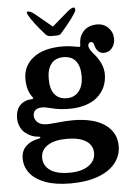

<svg xmlns="http://www.w3.org/2000/svg" viewBox="-61 -727 700 1016"><g transform="rotate(-5 289.0 -219.0)"><path d="M31 91Q31 50 56.5 25.5Q82 1 126 -7Q134 -9 134 -13Q134 -17 126 -17Q85 -20 53 -47Q38 -60 29 -80.5Q20 -101 20 -124Q20 -171 47 -196Q59 -207 74.5 -212.5Q90 -218 106 -218Q119 -218 111 -229Q110 -231 105 -238Q100 -245 95 -256Q82 -285 82 -327Q82 -397 137 -439.5Q192 -482 292 -482Q324 -482 346.5 -477.5Q369 -473 377 -472H380Q384 -472 385.5 -474Q387 -476 387 -482Q387 -519 403 -542Q430 -582 484 -582Q521 -582 544.5 -557.5Q568 -533 568 -499Q568 -470 551.5 -449.5Q535 -429 508 -429Q490 -429 478 -441Q466 -453 461 -474Q457 -492 446 -492Q439 -492 434 -487Q429 -482 429 -474Q429 -458 450 -433Q503 -375 503 -317Q503 -242 449 -195Q423 -173 385 -161.5Q347 -150 302 -150Q255 -150 220.5 -158Q186 -166 181 -167Q168 -170 156 -170Q142 -170 130 -165Q109 -155 109 -130Q109 -113 122 -98Q139 -79 174 -79Q189 -79 207.5 -81Q226 -83 232 -83Q277 -88 311 -88Q423 -88 483 -46Q543 -4 543 69Q543 119 511.5 159Q480 199 419 221.5Q358 244 272 244Q192 244 138 223.5Q84 203 57.5 168.5Q31 134 31 91ZM272 187Q336 187 373 161.5Q410 136 410 94Q410 53 374.5 30Q339 7 272 7Q208 7 171 30.5Q134 54 134 96Q134 137 168.5 162Q203 187 272 187ZM292 -207Q332 -207 356 -236Q380 -265 380 -317Q380 -369 358 -397Q336 -425 292 -425Q250 -425 227.5 -397Q205 -369 205 -317Q205 -262 227.5 -234.5Q250 -207 292 -207ZM164 -663 251 -591 335 -663Q357 -682 369 -682Q374 -682 376 -677Q378 -672 376 -664Q372 -653 350 -623Q328 -593 292 -552Q286 -542 264 -542H238Q218 -542 208 -554Q146 -624 125 -663Q120 -673 120 -677Q120 -682 126 -682Q142 -682 164 -663Z"/></g></svg>

Font: Raigarh Medium
Style: Regular
Weight: 500
Designer: jaikishan Patel
Foundry: MagicType
Version: Version 1.000